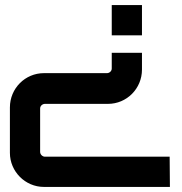

<svg xmlns="http://www.w3.org/2000/svg" viewBox="-20 -736 715 756"><path d="M539 -597V-716H420V-597ZM153 0H649L648 -119H157C147 -119 138 -128 138 -138V-309C138 -319 147 -327 157 -327H405C479 -327 539 -387 539 -462V-528H420V-466C420 -456 411 -448 401 -448H153C79 -448 19 -388 19 -313V-134C19 -61 79 0 153 0Z"/></svg>

Font: Orbitron SemiBold
Style: Regular
Weight: 600
Designer: Matt McInerney
Foundry: The League of Moveable Type
Version: Version 2.001